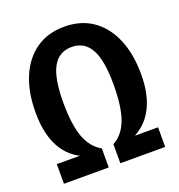

<svg xmlns="http://www.w3.org/2000/svg" viewBox="-131 -834 877 943"><g transform="rotate(-20 307.5 -362.5)"><path d="M307.7 -618.5Q241 -618.5 208.7 -560.5Q176.4 -502.6 176.4 -376.4Q176.4 -258.5 201 -193.3Q225.6 -128.2 277.4 -99.5V0H43.1V-102.6H163.1Q31.8 -171.3 31.8 -376.4Q31.8 -481 64.4 -559.2Q96.9 -637.4 158.7 -681Q220.5 -724.6 307.7 -724.6Q394.9 -724.6 456.7 -681Q518.5 -637.4 551 -559.2Q583.6 -481 583.6 -376.4Q583.6 -174.4 451.3 -102.6H572.3V0H337.9V-99.5Q390.3 -127.7 414.6 -193.1Q439 -258.5 439 -376.4Q439 -502.6 406.4 -560.5Q373.8 -618.5 307.7 -618.5Z"/></g></svg>

Font: Fira Code SemiBold
Style: Regular
Weight: 600
Designer: Carrois Corporate, Edenspiekermann AG, Nikita Prokopov
Foundry: Carrois Corporate, Edenspiekermann AG, Nikita Prokopov
Version: Version 6.002